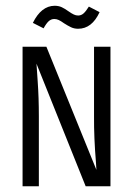

<svg xmlns="http://www.w3.org/2000/svg" viewBox="-20 -653 466 673"><path d="M107.9 -429.7Q107.9 -424.8 112.1 -367.9Q116.2 -311 116.2 -245.1V0H59.1V-489.3H142.6L317.9 -57.6L316.4 -83Q309.1 -170.4 309.6 -244.1V-489.3H367.2V0H280.3ZM204.6 -571.3Q193.8 -579.1 186 -582.8Q178.2 -586.4 170.4 -586.4Q159.2 -586.4 150.6 -578.6Q142.1 -570.8 132.8 -553.7L95.2 -572.8Q124.5 -632.3 171.4 -632.8Q185.5 -632.8 196.5 -627.7Q207.5 -622.6 220.2 -613.3Q231.4 -605.5 238.8 -602.1Q246.1 -598.6 253.9 -598.6Q264.6 -598.6 272.9 -606Q281.2 -613.3 291.5 -629.9L329.1 -610.4Q302.2 -552.2 253.9 -552.2Q240.2 -552.2 229.2 -557.4Q218.3 -562.5 204.6 -571.3Z"/></svg>

Font: Amiri Typewriter
Style: Regular
Weight: 400
Monospace: yes
Designer: Khaled Hosny
Version: Version 1.1